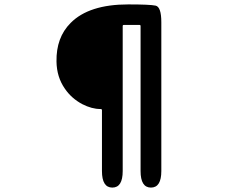

<svg xmlns="http://www.w3.org/2000/svg" viewBox="-20 -794 1040 870"><path d="M489 56Q442 56 442 -19V-295Q442 -300 435 -300Q396 -300 353 -322Q304 -348 274 -392Q237 -445 236 -515Q234 -624 300 -690Q383 -774 561 -774Q659 -774 685 -768.5Q711 -763 711 -693V-19Q711 56 664 56Q617 56 617 -19V-676Q617 -681 612 -681H541Q536 -681 536 -676V-19Q536 56 489 56Z"/></svg>

Font: Resource Han Rounded KR
Style: Bold
Weight: 700
Designer: Cyano Hao (round all glyphs); Ryoko NISHIZUKA 西塚涼子 (kana, bopomofo & ideographs); Paul D. Hunt (Latin, Greek & Cyrillic)
Foundry: Cyano Hao
Version: 0.990